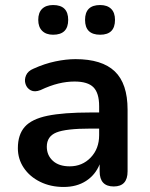

<svg xmlns="http://www.w3.org/2000/svg" viewBox="-20 -733 597 763"><path d="M378 -595Q318 -595 318 -654Q318 -713 378 -713Q406 -713 421.5 -698Q437 -683 437 -654Q437 -595 378 -595ZM191 -595Q163 -595 147.5 -610.5Q132 -626 132 -654Q132 -683 147.5 -698Q163 -713 191 -713Q251 -713 251 -654Q251 -595 191 -595ZM233 10Q181 10 139.5 -10.5Q98 -31 74.5 -66Q51 -101 51 -144Q51 -198 78.5 -229Q106 -260 169 -273Q232 -286 340 -286H374V-311Q374 -363 351.5 -386Q329 -409 276 -409Q245 -409 212 -401Q179 -393 141 -375Q118 -366 102.5 -374Q87 -382 81.5 -399Q76 -416 83.5 -433.5Q91 -451 113 -460Q157 -480 200 -489Q243 -498 280 -498Q385 -498 436 -449.5Q487 -401 487 -297V-52Q487 8 432 8Q376 8 376 -52V-80Q359 -38 322 -14Q285 10 233 10ZM374 -222H340Q242 -222 204 -206.5Q166 -191 166 -150Q166 -116 190 -94Q214 -72 257 -72Q307 -72 340.5 -107Q374 -142 374 -196Z"/></svg>

Font: Chiron GoRound TC M
Style: Regular
Weight: 500
Designer: Ryoko NISHIZUKA 西塚涼子 (kana, bopomofo & ideographs); Paul D. Hunt (Latin, Greek & Cyrillic); Sandoll Communications 산돌커뮤니
Foundry: Adobe
Version: Version 1.000;hotconv 1.1.1;makeotfexe 2.6.0